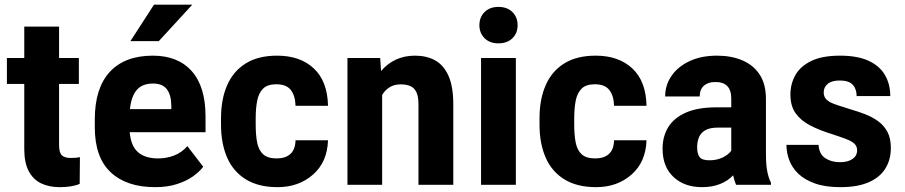

<svg xmlns="http://www.w3.org/2000/svg" viewBox="-20 -770 3771 800"><path d="M274.4 -111.8Q298.8 -111.8 313 -115.2L312 -3.9Q281.2 9.8 228.5 9.8Q184.1 9.8 150.9 -6.3Q117.7 -22.5 99.4 -57.4Q81.1 -92.3 81.1 -148.9V-420.4H8.8V-528.3H81.1V-659.2H226.1V-528.3H308.6V-420.4H226.1V-166.5Q226.1 -133.8 237.8 -122.8Q249.5 -111.8 274.4 -111.8Z M781.2 -750.5 641.6 -598.6H523.4L621.6 -750.5ZM836.4 -284.7V-219.2H520.5Q525.4 -161.6 555.2 -135.7Q585 -109.9 638.7 -109.9Q674.3 -109.9 706.1 -122.3Q737.8 -134.8 760.7 -161.1L826.7 -75.2Q810.5 -53.7 783 -34.4Q755.4 -15.1 716.3 -2.7Q677.2 9.8 626.5 9.8Q507.3 9.8 441.2 -52.2Q375 -114.3 375 -239.3V-272.9Q375 -402.8 437.5 -470.5Q500 -538.1 616.7 -538.1Q721.7 -538.1 779.1 -473.4Q836.4 -408.7 836.4 -284.7ZM693.8 -315.4V-328.1Q693.8 -373 675.8 -397.5Q657.7 -421.9 617.7 -421.9Q571.8 -421.9 549.1 -394.3Q526.4 -366.7 521.5 -315.4Z M1211.4 -185.5H1346.7Q1343.8 -94.7 1284.2 -42.5Q1224.6 9.8 1136.7 9.8Q1057.1 9.8 1004.6 -22.5Q952.1 -54.7 926.5 -113.3Q900.9 -171.9 900.9 -250.5V-277.8Q900.9 -356.4 926.5 -415Q952.1 -473.6 1004.2 -505.9Q1056.2 -538.1 1134.8 -538.1Q1231 -538.1 1287.8 -484.6Q1344.7 -431.2 1346.7 -329.1H1211.4Q1210.4 -370.6 1191.9 -394.8Q1173.3 -418.9 1131.3 -418.9Q1094.7 -418.9 1076.4 -400.9Q1058.1 -382.8 1051.8 -351.1Q1045.4 -319.3 1045.4 -277.8V-250.5Q1045.4 -207.5 1051.5 -176Q1057.6 -144.5 1076.4 -127.2Q1095.2 -109.9 1132.8 -109.9Q1169.4 -109.9 1189.9 -128.4Q1210.4 -147 1211.4 -185.5Z M1709.5 -538.1Q1756.8 -538.1 1792.5 -518.8Q1828.1 -499.5 1848.4 -454.8Q1868.7 -410.2 1868.7 -334.5V0H1723.6V-335Q1723.6 -367.7 1715.1 -385.7Q1706.5 -403.8 1690.2 -411.1Q1673.8 -418.5 1649.4 -418.5Q1623 -418.5 1603.8 -406.7Q1584.5 -395 1572.3 -374.5V0H1427.7V-528.3H1564L1567.9 -474.1Q1622.6 -538.1 1709.5 -538.1Z M2056.6 -741.2Q2093.8 -741.2 2115.2 -719.7Q2136.7 -698.2 2136.7 -665Q2136.7 -632.3 2115.2 -610.8Q2093.8 -589.4 2056.6 -589.4Q2020.5 -589.4 1999 -610.8Q1977.5 -632.3 1977.5 -665Q1977.5 -698.2 1999 -719.7Q2020.5 -741.2 2056.6 -741.2ZM2129.4 0H1984.4V-528.3H2129.4Z M2538.6 -185.5H2673.8Q2670.9 -94.7 2611.3 -42.5Q2551.8 9.8 2463.9 9.8Q2384.3 9.8 2331.8 -22.5Q2279.3 -54.7 2253.7 -113.3Q2228 -171.9 2228 -250.5V-277.8Q2228 -356.4 2253.7 -415Q2279.3 -473.6 2331.3 -505.9Q2383.3 -538.1 2461.9 -538.1Q2558.1 -538.1 2615 -484.6Q2671.9 -431.2 2673.8 -329.1H2538.6Q2537.6 -370.6 2519 -394.8Q2500.5 -418.9 2458.5 -418.9Q2421.9 -418.9 2403.6 -400.9Q2385.3 -382.8 2378.9 -351.1Q2372.6 -319.3 2372.6 -277.8V-250.5Q2372.6 -207.5 2378.7 -176Q2384.8 -144.5 2403.6 -127.2Q2422.4 -109.9 2460 -109.9Q2496.6 -109.9 2517.1 -128.4Q2537.6 -147 2538.6 -185.5Z M3171.4 -130.9Q3171.4 -83 3177 -55.4Q3182.6 -27.8 3192.4 -8.3V0H3046.9Q3039.6 -17.1 3034.7 -39.6Q3012.7 -16.1 2980 -3.2Q2947.3 9.8 2905.3 9.8Q2831.5 9.8 2786.1 -32.7Q2740.7 -75.2 2740.7 -150.4Q2740.7 -201.7 2764.6 -240.5Q2788.6 -279.3 2838.4 -301Q2888.2 -322.8 2965.3 -322.8H3026.9V-359.4Q3026.9 -429.7 2959 -428.2Q2929.7 -428.2 2912.6 -412.6Q2895.5 -397 2895.5 -368.2H2751.5Q2751.5 -415.5 2778.1 -454.1Q2804.7 -492.7 2853.3 -515.4Q2901.9 -538.1 2967.8 -538.1Q3026.4 -538.1 3072.5 -518.8Q3118.7 -499.5 3145 -459.7Q3171.4 -419.9 3171.4 -357.4ZM2936 -102.1Q2967.3 -102.1 2991.5 -114Q3015.6 -126 3026.9 -142.1V-238.3H2971.2Q2937 -238.3 2918.2 -227.1Q2899.4 -215.8 2892.1 -197.3Q2884.8 -178.7 2884.8 -156.2Q2884.8 -128.9 2895 -115.5Q2905.3 -102.1 2936 -102.1Z M3449.2 -210.4Q3396 -226.6 3356.7 -246.8Q3317.4 -267.1 3295.4 -297.6Q3273.4 -328.1 3273.4 -376Q3273.4 -419.9 3293.9 -456.8Q3314.5 -493.7 3360.1 -515.9Q3405.8 -538.1 3480.5 -538.1Q3552.7 -538.1 3598.9 -516.8Q3645 -495.6 3667.2 -457.5Q3689.5 -419.4 3689.5 -369.6H3549.3Q3549.3 -399.4 3533 -417Q3516.6 -434.6 3479.5 -434.6Q3445.8 -434.6 3429 -420.7Q3412.1 -406.7 3412.1 -385.3Q3412.1 -367.7 3422.1 -356.9Q3432.1 -346.2 3450.4 -338.9Q3468.8 -331.5 3493.7 -324.2Q3501 -321.8 3508.8 -319.3Q3516.1 -316.9 3523.9 -314.5Q3554.7 -305.7 3584.5 -294.2Q3614.3 -282.7 3638.4 -265.4Q3662.6 -248 3677.2 -221.2Q3691.9 -194.3 3691.9 -153.3Q3691.9 -105 3669.2 -68.1Q3646.5 -31.2 3599.9 -10.7Q3553.2 9.8 3481.9 9.8Q3418.9 9.8 3375.7 -5.6Q3332.5 -21 3306.4 -46.1Q3280.3 -71.3 3268.6 -102.8Q3256.8 -134.3 3256.8 -166.5H3390.6Q3393.1 -127.9 3418.5 -111.1Q3443.8 -94.2 3479.5 -94.2Q3513.2 -94.2 3532.2 -107.7Q3551.3 -121.1 3551.3 -143.6Q3551.3 -159.7 3541.3 -169.9Q3531.2 -180.2 3513.4 -187.5Q3495.6 -194.8 3472.2 -202.6Q3461.4 -206.1 3449.2 -210.4Z"/></svg>

Font: Robert Sans Black
Style: Regular
Weight: 900
Designer: Christian Robertson (extended by Adam Twardoch)
Foundry: Google
Version: Version 12.135;April 2, 2019;FontCreator 11.5.0.2425 64-bit;